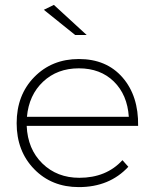

<svg xmlns="http://www.w3.org/2000/svg" viewBox="-20 -763 629 784"><path d="M334 -620H287L159 -723L200 -743ZM302 -522Q415 -522 480.5 -446.5Q546 -371 544 -249H89Q93 -154 153 -95.5Q213 -37 304 -37Q414 -37 480 -109L504 -82Q427 1 302 1Q191 1 119.5 -72.5Q48 -146 48 -260Q48 -375 120 -448.5Q192 -522 302 -522ZM90 -286H506Q500 -376 445 -430Q390 -484 302 -484Q214 -484 156 -429.5Q98 -375 90 -286Z"/></svg>

Font: Montserrat Ultra Light
Style: Regular
Weight: 200
Designer: Julieta Ulanovsky
Foundry: Julieta Ulanovsky
Version: Version 3.100;PS 003.100;hotconv 1.0.88;makeotf.lib2.5.64775